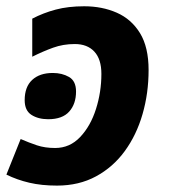

<svg xmlns="http://www.w3.org/2000/svg" viewBox="-30 -576 533 606"><path d="M149.9 9.8Q101.1 9.8 62.5 0.7Q23.9 -8.3 -9.8 -24.9L35.2 -137.2Q61 -126 86.4 -117.4Q111.8 -108.9 144 -108.9Q190.4 -108.9 223.1 -143.6Q255.9 -178.2 272.9 -231.9Q290 -285.6 290 -342.8Q290 -389.2 267.8 -413.1Q245.6 -437 206.1 -437Q169.4 -437 137.7 -425.5Q106 -414.1 71.8 -397V-517.1Q106.4 -535.2 145.8 -545.7Q185.1 -556.2 235.8 -556.2Q292.5 -556.2 338.6 -535.9Q384.8 -515.6 411.9 -471.4Q439 -427.2 439 -355Q439 -281.7 419.9 -215.8Q400.9 -149.9 363.8 -99.1Q326.7 -48.3 272.9 -19.3Q219.2 9.8 149.9 9.8ZM122.1 -199.7Q90.8 -199.7 69.3 -213.4Q47.9 -227.1 47.9 -259.8Q47.9 -301.8 71.5 -323.7Q95.2 -345.7 136.7 -345.7Q166 -345.7 188 -333Q210 -320.3 210 -287.1Q210 -248 188.5 -223.9Q167 -199.7 122.1 -199.7Z"/></svg>

Font: Open Sans
Style: Bold Italic
Weight: 700
Italic angle: -12°
Designer: Monotype Design Team
Foundry: Monotype Imaging Inc.
Version: Version 3.003; ttfautohint (v1.8.4)